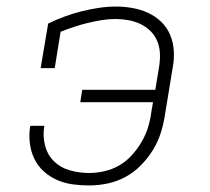

<svg xmlns="http://www.w3.org/2000/svg" viewBox="-20 -558 640 586"><path d="M252 8Q226 8 201 4.5Q176 1 153.5 -9Q131 -19 113 -35.5Q95 -52 84.5 -74Q74 -96 71 -121.5Q68 -147 72 -172Q73 -172 73 -172.5Q73 -173 73 -174H115Q115 -173 115 -173Q115 -173 115 -172Q110 -143 117.5 -114Q125 -85 145 -65.5Q165 -46 193.5 -38Q222 -30 252 -30Q275 -30 299 -35.5Q323 -41 344.5 -53.5Q366 -66 383 -85Q400 -104 412.5 -125.5Q425 -147 432 -170Q439 -193 442 -217L447 -246H225L231 -284H454L466 -357Q469 -377 468 -396.5Q467 -416 459.5 -433.5Q452 -451 438.5 -464Q425 -477 408 -485Q391 -493 371.5 -496.5Q352 -500 332 -500Q311 -500 290 -496.5Q269 -493 248 -488Q227 -483 206 -476Q185 -469 165 -461L147 -350H104L127 -486Q151 -498 177 -507.5Q203 -517 229 -523.5Q255 -530 281.5 -534Q308 -538 334 -538Q359 -538 384.5 -533.5Q410 -529 432.5 -518.5Q455 -508 472.5 -491Q490 -474 499.5 -451Q509 -428 510.5 -402.5Q512 -377 507 -351L484 -211Q480 -183 471.5 -155Q463 -127 447.5 -101.5Q432 -76 410.5 -54Q389 -32 363 -18Q337 -4 308.5 2Q280 8 252 8Z"/></svg>

Font: Iosevka Curly Slab XLtEx
Style: Italic
Weight: 200
Width: 7
Italic angle: -9°
Monospace: yes
Designer: Belleve Invis
Foundry: Belleve Invis
Version: Version 11.1.0; ttfautohint (v1.8.3)